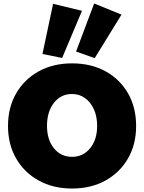

<svg xmlns="http://www.w3.org/2000/svg" viewBox="-20 -1067 828 1103"><path d="M394 16Q285 16 202 -30Q119 -76 72.5 -157Q26 -238 26 -343Q26 -449 72.5 -530Q119 -611 202 -657Q285 -703 394 -703Q503 -703 586 -657.5Q669 -612 715.5 -531Q762 -450 762 -343Q762 -238 715.5 -157Q669 -76 586 -30Q503 16 394 16ZM394 -166Q457 -166 497.5 -215Q538 -264 538 -344Q538 -398 519.5 -439Q501 -480 468.5 -503.5Q436 -527 393 -527Q330 -527 290 -476.5Q250 -426 250 -344Q250 -264 290 -215Q330 -166 394 -166ZM524 -733 417 -771 521 -1047 678 -983ZM337 -734 224 -757 285 -1045 451 -1005Z"/></svg>

Font: Paytone One
Style: Regular
Weight: 400
Designer: Vernon Adams
Foundry: Vernon Adams
Version: Version 1.002; ttfautohint (v1.8.4.7-5d5b);gftools[0.9.23]